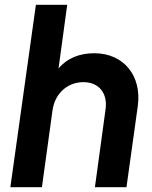

<svg xmlns="http://www.w3.org/2000/svg" viewBox="-20 -777 633 797"><path d="M23 0H154L198 -319C208 -390 261 -436 326 -436C390 -436 428 -391 418 -322L374 0H505L552 -337C569 -461 495 -556 371 -556C311 -556 259 -536 223 -493L259 -757H129Z"/></svg>

Font: Mluvka Bold
Style: Italic
Weight: 700
Italic angle: -8°
Designer: Modified by Jiří Krblich, Original typeface by Gumpita Rahayu
Foundry: Gumpita Rahayu & Jiří Krblich
Version: Version 2.000;Glyphs 3.1.1 (3134)